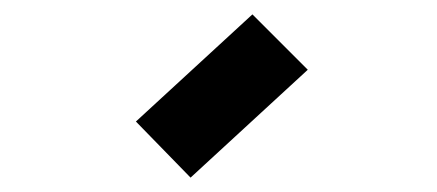

<svg xmlns="http://www.w3.org/2000/svg" viewBox="-20 -793 608 267"><path d="M245 -546 169 -624 331 -773 408 -696Z"/></svg>

Font: Gabarito ExtraBold
Style: Regular
Weight: 800
Designer: Leandro Assis / Alvaro Franca / Felipe Casaprima
Foundry: Naipe Foundry
Version: Version 1.000